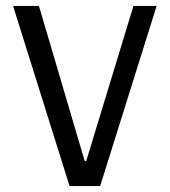

<svg xmlns="http://www.w3.org/2000/svg" viewBox="-20 -626 571 646"><path d="M317 0H214L24 -606H111L265 -84H270L429 -606H507Z"/></svg>

Font: IBM Plex Sans Arabic
Style: Regular
Weight: 400
Designer: Mike Abbink, Paul van der Laan, Pieter van Rosmalen, Wael Morcos, Khajak Apelian
Foundry: Bold Monday
Version: Version 1.1